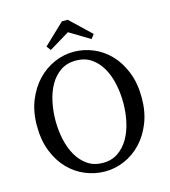

<svg xmlns="http://www.w3.org/2000/svg" viewBox="-127 -968 960 1084"><g transform="rotate(-15 353.5 -426.0)"><path d="M156 -334Q156 -278 167.5 -224.5Q179 -171 203 -129Q227 -87 264.5 -61Q302 -35 354 -35Q406 -35 443.5 -61Q481 -87 505 -129Q529 -171 540.5 -224.5Q552 -278 552 -334Q552 -390 540.5 -444Q529 -498 505 -540Q481 -582 443.5 -607.5Q406 -633 354 -633Q302 -633 264.5 -607.5Q227 -582 203 -540Q179 -498 167.5 -444Q156 -390 156 -334ZM354 -684Q412 -684 467 -661.5Q522 -639 565 -594.5Q608 -550 634 -484.5Q660 -419 660 -334Q660 -252 634 -187Q608 -122 565 -77Q522 -32 467 -8.5Q412 15 354 15Q296 15 240.5 -7.5Q185 -30 142 -74Q99 -118 73 -183Q47 -248 47 -334Q47 -416 73.5 -481Q100 -546 143 -591Q186 -636 241 -660Q296 -684 354 -684ZM472 -727 353 -799 234 -727 215 -752 336 -867H370L491 -752Z"/></g></svg>

Font: SourceSerifPro
Style: Book
Weight: 400
Designer: Frank Grießhammer
Foundry: Adobe Systems Incorporated
Version: Version 1.014;PS Version 1.0;hotconv 1.0.73;makeotf.lib2.5.5